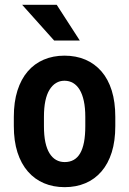

<svg xmlns="http://www.w3.org/2000/svg" viewBox="-20 -770 539 800"><path d="M37.6 -244.6V-283.2Q37.6 -345.2 52.7 -392.8Q67.9 -440.4 95.7 -472.7Q123.5 -504.9 162.4 -521.5Q201.2 -538.1 248.5 -538.1Q296.9 -538.1 335.7 -521.5Q374.5 -504.9 402.6 -472.7Q430.7 -440.4 445.6 -392.8Q460.4 -345.2 460.4 -283.2V-244.6Q460.4 -182.6 445.6 -135.3Q430.7 -87.9 402.6 -55.4Q374.5 -22.9 335.7 -6.6Q296.9 9.8 249.5 9.8Q202.1 9.8 163.3 -6.6Q124.5 -22.9 96.2 -55.4Q67.9 -87.9 52.7 -135.3Q37.6 -182.6 37.6 -244.6ZM163.1 -283.2V-244.6Q163.1 -206.1 168.9 -178Q174.8 -149.9 186.3 -131.3Q197.8 -112.8 213.6 -103.8Q229.5 -94.7 249.5 -94.7Q271 -94.7 287.1 -103.8Q303.2 -112.8 314 -131.3Q324.7 -149.9 330.1 -178Q335.4 -206.1 335.4 -244.6V-283.2Q335.4 -320.8 329.3 -349.1Q323.2 -377.4 312 -396Q300.8 -414.6 284.7 -424.1Q268.6 -433.6 248.5 -433.6Q229 -433.6 213.4 -424.1Q197.8 -414.6 186.3 -396Q174.8 -377.4 168.9 -349.1Q163.1 -320.8 163.1 -283.2ZM216.3 -750 312.5 -601.1H205.6L72.3 -750Z"/></svg>

Font: Roboto Condensed SemiBold
Style: Regular
Weight: 600
Designer: Christian Robertson
Foundry: Google
Version: Version 3.008; 2023